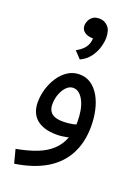

<svg xmlns="http://www.w3.org/2000/svg" viewBox="-164 -723 746 1024"><g transform="rotate(20 209.0 -211.5)"><path d="M53 230 33 153Q99 141 148 122Q197 103 229.5 73Q262 43 278 1Q294 -41 294 -96Q294 -128 289 -157Q284 -186 273 -209Q262 -232 246.5 -245Q231 -258 212 -258Q191 -258 174 -241Q157 -224 146.5 -196.5Q136 -169 136 -138Q136 -115 145.5 -99.5Q155 -84 174 -77Q193 -70 221 -70Q247 -70 273 -75Q299 -80 318 -90L322 -23Q300 -6 270.5 0.5Q241 7 212 7Q173 7 144.5 -2Q116 -11 97 -27.5Q78 -44 68.5 -68Q59 -92 59 -121Q59 -160 70.5 -198Q82 -236 103 -267.5Q124 -299 153.5 -318Q183 -337 219 -337Q257 -337 285.5 -317Q314 -297 333 -263.5Q352 -230 361.5 -187Q371 -144 371 -97Q371 -6 335 62Q299 130 228.5 172Q158 214 53 230ZM192 -412 155 -451Q201 -476 213.5 -510Q226 -544 212 -589L275 -571Q262 -557 246.5 -549.5Q231 -542 215 -542Q189 -542 171 -555Q153 -568 153 -592Q153 -604 159.5 -618.5Q166 -633 179.5 -643Q193 -653 216 -653Q245 -653 265 -632.5Q285 -612 285 -569Q285 -544 276 -513.5Q267 -483 246.5 -455.5Q226 -428 192 -412Z"/></g></svg>

Font: Noto Sans Arabic SemiCondensed
Style: Regular
Weight: 400
Width: 4
Designer: Monotype Design Team, Nadine Chahine, Nizar Qandah and Khaled Hosny
Foundry: Monotype Imaging Inc.
Version: Version 2.012